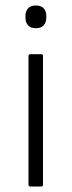

<svg xmlns="http://www.w3.org/2000/svg" viewBox="-20 -681 262 701"><path d="M91 0Q84 0 84 -7V-477Q84 -483 91 -483H131Q137 -483 137 -477V-7Q137 0 131 0ZM111 -578Q92 -578 82.5 -588.5Q73 -599 73 -616V-624Q73 -640 82.5 -650.5Q92 -661 111 -661Q130 -661 139.5 -650.5Q149 -640 149 -624V-616Q149 -599 139.5 -588.5Q130 -578 111 -578Z"/></svg>

Font: Sofia Sans Light
Style: Regular
Weight: 300
Designer: Botio Nikoltchev, Ani Petrova
Foundry: lettersoup
Version: Version 4.100; ttfautohint (v1.8.3)